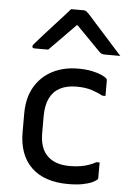

<svg xmlns="http://www.w3.org/2000/svg" viewBox="-57 -865 614 917"><g transform="rotate(5 250.0 -406.5)"><path d="M304.6 -542.6Q342.8 -542.6 371.4 -536.6Q400 -530.5 417.8 -522.4Q435.6 -514.3 441.7 -507.7Q444.9 -504.9 445.4 -502.7Q445.9 -500.5 445.9 -496.8Q445.9 -478.8 445.9 -460.4Q445.9 -441.9 445.9 -423.9H430.6Q407.9 -436.7 377.4 -446.5Q346.9 -456.2 304.2 -456.2Q258.3 -456.2 226 -439.4Q193.7 -422.5 177 -388.4Q160.3 -354.2 160.3 -302.5V-220.8Q160.3 -184.5 169.7 -157Q179.2 -129.6 198.1 -111.5Q216.4 -93.6 243 -84.6Q269.5 -75.6 304.2 -75.6Q333.4 -75.6 355.8 -79.3Q378.3 -83.1 396.7 -89.7Q415.1 -96.2 430.6 -105H445.9Q445.9 -86.4 445.9 -67.9Q445.9 -49.5 445.9 -30.9Q445.9 -28.9 445.4 -26.9Q444.9 -24.9 442.9 -22.9Q436.1 -16.2 418.6 -8.1Q401.1 -0.1 372.9 5.4Q344.6 10.8 304.1 10.8Q247.6 10.8 203.7 -3.9Q159.8 -18.7 129 -48Q98.2 -77.4 82.4 -119.9Q66.7 -162.4 66.7 -216.9V-306.3Q66.7 -382.2 97.7 -434.9Q128.8 -487.6 182.4 -515.1Q236 -542.6 304.6 -542.6ZM246.5 -822.5Q261.5 -822.5 276.5 -822.5Q291.5 -822.5 306.5 -822.5Q314.3 -822.5 319.7 -818.5Q325.1 -814.5 338.3 -800.5Q345.8 -791.5 364.6 -771Q383.4 -750.5 407.3 -723.5Q431.3 -696.5 455.7 -669.5Q480.2 -642.5 499.9 -620.5Q481.3 -620.5 463.8 -620.5Q446.3 -620.5 427.7 -620.5Q416.7 -620.5 411.2 -622.5Q405.7 -624.5 398.7 -631.5Q385.2 -645 350.1 -681.1Q315 -717.2 263.3 -769.5L308.9 -748.5H256.3L301.1 -770.3Q250 -718 215.6 -682.8Q181.1 -647.6 154.1 -620.5H88.1Q83.9 -620.5 81.8 -621.5Q79.7 -622.5 78.7 -625Q77.7 -627.5 77.7 -629.5Q77.7 -633.9 81.2 -638.2Q84.8 -642.5 98 -657.5Q110.2 -671.5 130.3 -694Q150.5 -716.5 173.5 -741.5Q196.5 -766.5 216.2 -788.5Q235.9 -810.5 246.5 -822.5Z"/></g></svg>

Font: Recursive Sans Linear Light
Style: Regular
Weight: 300
Version: Version 1.085